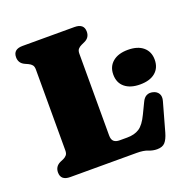

<svg xmlns="http://www.w3.org/2000/svg" viewBox="-128 -822 947 963"><g transform="rotate(-20 346.0 -341.0)"><path d="M390.5 -612 373 -604Q361 -598.5 354 -590.2Q347 -582 347 -566V-130Q347 -107 357.8 -97.8Q368.5 -88.5 388.5 -88.5H428.5Q467.5 -88.5 493.2 -105Q519 -121.5 542 -170L570 -228Q588.5 -268 628.5 -258Q648 -253 657 -237.8Q666 -222.5 659.5 -199.5L616.5 -46Q607 -13 593 2.5Q579 18 550.5 18Q527.5 18 505.8 9Q484 0 447 0H92.5Q42.5 0 42.5 -42.5Q42.5 -74.5 72 -88.5L89.5 -96Q101.5 -101.5 108.2 -109.8Q115 -118 115 -134V-566Q115 -582 108.2 -590.2Q101.5 -598.5 89.5 -604L72 -612Q42.5 -625.5 42.5 -657.5Q42.5 -700 92.5 -700H369.5Q420 -700 420 -657.5Q420 -625.5 390.5 -612ZM581.5 -316.5Q530 -316.5 500.5 -340.8Q471 -365 471 -409Q471 -451.5 500.5 -476.2Q530 -501 581.5 -501Q634 -501 663 -476.2Q692 -451.5 692 -409Q692 -365.5 663 -341Q634 -316.5 581.5 -316.5Z"/></g></svg>

Font: Fraunces 9pt S050 Black
Style: Regular
Weight: 900
Version: Version 1.000; ttfautohint (v1.8.3)